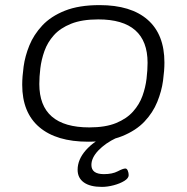

<svg xmlns="http://www.w3.org/2000/svg" viewBox="-20 -549 731 752"><path d="M325 6Q201 6 134 -51Q67 -108 67 -217Q67 -248 72.5 -288.5Q78 -329 95 -371Q112 -413 145.5 -449Q179 -485 234 -507Q289 -529 370 -529Q493 -529 558.5 -471.5Q624 -414 624 -304Q624 -273 618.5 -232.5Q613 -192 596 -150Q579 -108 546 -73Q513 -38 459 -16Q405 6 325 6ZM330 -50Q393 -50 434.5 -67Q476 -84 501 -112Q526 -140 538 -173.5Q550 -207 554 -241Q558 -275 558 -303Q558 -473 365 -473Q301 -473 258.5 -456Q216 -439 191 -411Q166 -383 154 -349Q142 -315 138 -281.5Q134 -248 134 -220Q134 -50 330 -50ZM379 183Q333 183 308.5 165.5Q284 148 284 116Q284 76 316 39.5Q348 3 403 -21L436 -9Q392 12 365 40.5Q338 69 338 97Q338 133 387 133Q420 133 441 122Q462 111 471 111Q477 111 480.5 119.5Q484 128 484 137Q484 149 467 159.5Q450 170 425.5 176.5Q401 183 379 183Z"/></svg>

Font: Asap Expanded Expanded Light
Style: Italic
Weight: 300
Width: 7
Italic angle: -6°
Designer: Pablo Cosgaya
Foundry: Omnibus-Type
Version: Version 3.001; ttfautohint (v1.8.4.7-5d5b)